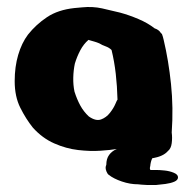

<svg xmlns="http://www.w3.org/2000/svg" viewBox="-20 -432 536 549"><path d="M74 -67Q54 -92 38 -124Q22 -156 22 -200Q22 -241 32 -275Q42 -309 60 -333Q83 -362 114.5 -383Q146 -404 193 -409L215 -411Q245 -414 272 -408Q299 -402 323 -396Q349 -389 376 -377.5Q403 -366 422 -351Q434 -347 439 -339Q440 -337 443 -335Q446 -327 448 -318Q462 -259 469 -191.5Q476 -124 471 -53Q473 -38 471 -22.5Q469 -7 460 0Q447 15 418 20H416Q412 26 410 39Q410 42 409 45.5Q408 49 409 52Q410 53 410 54H426Q436 54 450.5 55.5Q465 57 477 62Q489 67 489 75Q489 83 478.5 87.5Q468 92 453 94Q438 96 426 97H401Q381 96 375 95Q352 95 328.5 87Q305 79 291 68Q287 65 284.5 58.5Q282 52 282 48Q282 44 284 39Q284 22 292 11Q300 0 314 -6Q297 -3 267.5 -1Q238 1 203.5 -3Q169 -7 135 -22Q101 -37 74 -67ZM316 -147Q315 -186 311 -221Q307 -256 299 -289Q292 -296 282 -299.5Q272 -303 264 -308Q257 -311 250 -313L236 -317Q235 -317 234.5 -317.5Q234 -318 233 -318Q219 -306 209.5 -288Q200 -270 194 -250Q190 -231 189.5 -210Q189 -189 193 -170Q200 -148 209.5 -130.5Q219 -113 234 -99Q254 -85 269 -90.5Q284 -96 294.5 -109.5Q305 -123 310 -135Q315 -147 316 -147Z"/></svg>

Font: Nerko One
Style: Regular
Weight: 400
Designer: Nermin Kahrimanovic
Foundry: Nermin Kahrimanovic
Version: Version 1.101